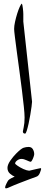

<svg xmlns="http://www.w3.org/2000/svg" viewBox="-20 -720 250 1041"><path d="M153.8 -168.5Q153.8 -161.6 151.1 -142.1Q148.4 -122.6 144.3 -97.7Q140.1 -72.8 135 -49.6Q129.9 -26.4 125 -11Q120.1 4.4 116.2 4.4Q104 4.4 104 -7.3Q104 -10.3 108.6 -30.8Q113.3 -51.3 113.3 -83Q113.3 -103 109.1 -142.8Q105 -182.6 98.6 -233.4Q92.3 -284.2 85 -337.6Q77.6 -391.1 71.3 -438.7Q64.9 -486.3 60.8 -519.8Q56.6 -553.2 56.6 -563Q56.6 -579.1 61.5 -601.6Q66.4 -624 73.2 -646Q80.1 -668 87.2 -683.3Q94.2 -698.7 98.6 -700.2Q101.6 -695.8 104 -675.3Q106.4 -654.8 106.4 -643.6V-603ZM203.1 195.8Q203.1 199.7 196.3 217.3Q189.5 234.9 175.3 238.8Q167 241.2 141.4 251.2Q115.7 261.2 86.9 272Q52.7 285.2 35.6 293.2Q18.6 301.3 13.2 301.3Q7.8 301.3 7.8 295.4Q7.8 290 14.6 276.1Q21.5 262.2 24.9 257.8Q28.8 252.9 41.5 246.1Q54.2 239.3 59.6 237.3Q48.8 233.9 34.7 221.9Q20.5 210 20.5 190.4Q20.5 173.3 35.6 151.4Q50.8 129.4 67.4 112.8Q94.7 85.4 107.9 81.1Q121.1 76.7 135.3 76.7Q150.9 76.7 158.2 89.1Q165.5 101.6 165.5 115.7Q165.5 120.6 162.1 130.6Q158.7 140.6 154.1 148.9Q149.4 157.2 146.5 157.2Q141.6 157.2 125.2 149.4Q108.9 141.6 96.2 141.6Q84 141.6 73 149.9Q62 158.2 62 166.5Q62 169.4 75.2 178.7Q88.4 188 106.4 196.3Q124.5 204.6 138.2 205.6Q155.3 201.2 175 197Q194.8 192.9 198.7 191.9Q203.1 190.9 203.1 195.8Z"/></svg>

Font: Rohingya Solluk
Style: Regular
Weight: 400
Designer: SIL International
Foundry: SIL International
Version: Version 1.001